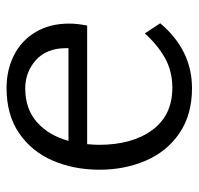

<svg xmlns="http://www.w3.org/2000/svg" viewBox="-30 -557 606 586"><g transform="rotate(-90 273.0 -264.0)"><path d="M495 -78Q413 19 297 19Q216 19 160 -19Q104 -57 76 -121.5Q48 -186 48 -263Q48 -342 76 -406.5Q104 -471 160 -509Q216 -547 297 -547Q352 -547 397 -524.5Q442 -502 468 -458.5Q494 -415 494 -356Q494 -331 488 -301H126Q124 -277 124 -265Q124 -164 169 -102.5Q214 -41 298 -41Q349 -41 389 -63.5Q429 -86 464 -125ZM136 -358H419V-365Q419 -425 382.5 -457.5Q346 -490 296 -490Q234 -490 193.5 -454.5Q153 -419 136 -358Z"/></g></svg>

Font: Martel Sans Light
Style: Regular
Weight: 300
Designer: Dan Reynolds and Mathieu Réguer
Foundry: Dan Reynolds and Mathieu Réguer
Version: Version 1.002; ttfautohint (v1.1) -l 5 -r 5 -G 72 -x 0 -D la